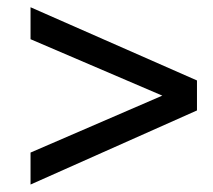

<svg xmlns="http://www.w3.org/2000/svg" viewBox="-20 -615 583 525"><path d="M518.6 -313 63.5 -110.4V-197.8L423.8 -353.5L63.5 -507.8V-595.2L518.6 -395Z"/></svg>

Font: Arian AMU
Style: Regular
Weight: 400
Designer: Ruben Hakobyan (Tarumian)
Foundry: Ruben Hakobyan (Tarumian)
Version: Version 4.003